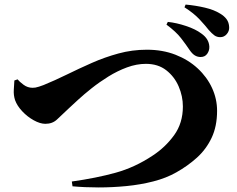

<svg xmlns="http://www.w3.org/2000/svg" viewBox="-20 -845 1040 842"><path d="M860 -595Q846 -595 834.5 -602Q823 -609 812 -625Q796 -649 774 -677.5Q752 -706 710 -737L716 -749Q754 -745 796 -731Q838 -717 863 -698Q896 -675 898 -641Q899 -624 889 -609.5Q879 -595 860 -595ZM295 -49Q402 -64 487 -87.5Q572 -111 650 -163Q705 -199 743.5 -252Q782 -305 782 -378Q782 -423 763.5 -466Q745 -509 709 -537Q673 -565 620 -565Q579 -565 537 -549.5Q495 -534 455.5 -509.5Q416 -485 382 -458Q348 -431 322.5 -407.5Q297 -384 283 -371Q250 -340 230 -321Q210 -302 179 -302Q156 -302 128 -317.5Q100 -333 77.5 -357Q55 -381 46 -406Q39 -428 40.5 -451Q42 -474 43 -492L57 -497Q65 -487 83 -473.5Q101 -460 123 -460Q129 -460 135.5 -461Q142 -462 151 -465Q160 -468 171 -472Q220 -492 273 -518Q326 -544 382.5 -569Q439 -594 499.5 -610.5Q560 -627 624 -627Q693 -627 749.5 -605Q806 -583 847 -545Q888 -507 910 -459Q932 -411 932 -359Q932 -291 908 -240.5Q884 -190 843.5 -153.5Q803 -117 753 -89Q709 -64 652.5 -49.5Q596 -35 534.5 -29Q473 -23 412.5 -23Q352 -23 298 -28ZM946 -682Q931 -682 920 -690Q909 -698 895 -714Q882 -731 856 -759Q830 -787 789 -813L794 -825Q838 -821 878.5 -811.5Q919 -802 946 -785Q963 -775 973.5 -761Q984 -747 985 -726Q986 -709 974.5 -695.5Q963 -682 946 -682Z"/></svg>

Font: Noto Serif JP ExtraLight Black
Style: Regular
Weight: 900
Version: Version 2.003-H1;hotconv 1.1.1;makeotfexe 2.6.0